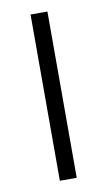

<svg xmlns="http://www.w3.org/2000/svg" viewBox="-68 -569 338 605"><g transform="rotate(-10 101.0 -266.0)"><path d="M128 0V-532H74V0Z"/></g></svg>

Font: Noto Sans Arabic UI Cn Lt
Style: Regular
Weight: 300
Width: 3
Designer: Monotype Design Team, Nadine Chahine and Nizar Qandah
Foundry: Monotype Imaging Inc.
Version: Version 2.010